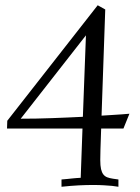

<svg xmlns="http://www.w3.org/2000/svg" viewBox="-20 -713 536 733"><path d="M294.9 -222.2H6.8L7.8 -252L353 -692.9L381.8 -676.8L367.7 -271.5Q391.1 -272.9 410.6 -274.2Q430.2 -275.4 444.3 -276.4Q460.4 -277.8 474.1 -278.8L451.2 -222.2H366.2Q364.3 -173.3 363.5 -141.6Q362.8 -109.9 362.8 -102.1Q362.8 -80.6 365.7 -67.6Q368.7 -54.7 374.5 -47.1Q380.4 -39.6 389.4 -36.1Q398.4 -32.7 411.1 -30.8L432.1 -27.8V0Q421.9 -1.5 407.7 -3.4Q395.5 -4.4 377.2 -5.6Q358.9 -6.8 335 -6.8Q311 -6.8 281.2 -5.4Q251.5 -3.9 214.8 0V-27.8Q227.5 -28.8 237.3 -29.8Q247.1 -30.8 255.4 -31.7Q263.7 -32.7 271.5 -33.2Q279.3 -33.7 288.1 -34.2ZM59.1 -259.8Q87.4 -259.8 117.4 -260.3Q147.5 -260.7 178 -262Q208.5 -263.2 238.5 -264.4Q268.6 -265.6 296.4 -267.1L308.1 -578.1Z"/></svg>

Font: Simonetta
Style: Regular
Weight: 400
Version: Version 1.004